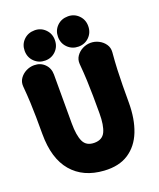

<svg xmlns="http://www.w3.org/2000/svg" viewBox="-163 -984 915 1106"><g transform="rotate(-20 294.5 -431.0)"><path d="M109 -687Q148 -687 173.5 -661.5Q199 -636 199 -597Q199 -539 199 -493Q199 -447 199 -401.5Q199 -356 199 -298Q199 -224 217 -186Q235 -148 284 -148Q333 -148 351 -186Q369 -224 369 -298Q369 -356 368.5 -403.5Q368 -451 366 -499Q364 -547 359 -604Q357 -631 371.5 -652Q386 -673 409.5 -685Q433 -697 459 -697Q485 -697 508.5 -685Q532 -673 546.5 -652Q561 -631 559 -604Q554 -547 552 -499Q550 -451 549.5 -403.5Q549 -356 549 -298Q549 -198 520 -124Q491 -50 431.5 -11Q372 28 282 22Q157 14 88 -67Q19 -148 19 -298Q19 -356 18.5 -401Q18 -446 16 -491.5Q14 -537 9 -594Q7 -621 21.5 -642Q36 -663 59.5 -675Q83 -687 109 -687ZM180 -690Q141 -690 114 -716.5Q87 -743 87 -783Q87 -822 113.5 -848.5Q140 -875 181 -875Q219 -875 245.5 -848.5Q272 -822 272 -783Q272 -743 245.5 -716.5Q219 -690 180 -690ZM388 -700Q349 -700 322 -726.5Q295 -753 295 -793Q295 -832 321.5 -858.5Q348 -885 389 -885Q427 -885 453.5 -858.5Q480 -832 480 -793Q480 -753 453.5 -726.5Q427 -700 388 -700Z"/></g></svg>

Font: Winky Sans ExtraBold
Style: Regular
Weight: 800
Designer: Simon Atzbach
Foundry: typofactur
Version: Version 1.205